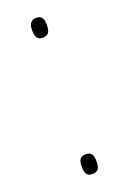

<svg xmlns="http://www.w3.org/2000/svg" viewBox="-112 -574 416 622"><g transform="rotate(-20 96.0 -263.0)"><path d="M71 -498C71 -478 76 -464 96 -464C116 -464 122 -477 122 -498C122 -520 117 -532 97 -532C76 -532 71 -516 71 -498ZM71 -29C71 -10 74 6 96 6C119 6 122 -10 122 -29C122 -47 119 -62 96 -62C75 -62 71 -47 71 -29Z"/></g></svg>

Font: Noto Sans Arabic UI Cn Th
Style: Regular
Weight: 100
Width: 3
Designer: Monotype Design Team, Nadine Chahine and Nizar Qandah
Foundry: Monotype Imaging Inc.
Version: Version 2.010